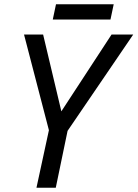

<svg xmlns="http://www.w3.org/2000/svg" viewBox="-20 -875 641 895"><path d="M92 -714 208 -268 150 0H240L295 -265L601 -714H500L266 -356L181 -714ZM226 -784H495L510 -855H241Z"/></svg>

Font: BC Sans
Style: Italic
Weight: 400
Italic angle: -12°
Designer: Monotype Design Team
Designer: Province of B.C.
Foundry: Monotype Imaging Inc.
Version: Version 2.000;GOOG;noto-source:20170915:90ef993387c0